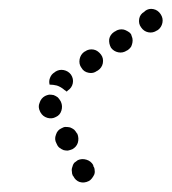

<svg xmlns="http://www.w3.org/2000/svg" viewBox="-20 -376 378 422"><path d="M175 22Q179 20 182 16Q185 12 187 8Q189 3 188 -2Q188 -7 185 -11V-13Q180 -22 170 -25Q160 -28 151 -24Q147 -21 143 -18Q140 -14 139 -9Q137 -4 138 1Q138 6 140 10L141 11Q146 21 155 24Q165 27 175 22ZM120 -46Q124 -45 129 -45Q134 -46 139 -48Q148 -53 151 -62Q154 -72 150 -82L149 -83Q146 -88 143 -91Q139 -94 134 -96Q129 -97 124 -97Q120 -97 115 -94Q106 -90 103 -80Q99 -70 104 -61L105 -59Q107 -54 111 -51Q115 -48 120 -46ZM103 -119Q112 -123 115 -133Q118 -143 114 -152L113 -154Q110 -159 107 -162Q103 -165 98 -167Q93 -168 88 -168Q83 -167 79 -165Q70 -160 67 -150Q63 -141 68 -131L69 -129Q74 -120 84 -117Q94 -114 103 -119ZM100 -217 101 -218Q110 -224 120 -222Q130 -220 136 -212Q142 -203 140 -193Q138 -183 129 -177L128 -176Q127 -175 127 -175Q126 -175 126 -175Q124 -177 122 -178Q114 -185 105 -188Q97 -190 89 -190Q87 -198 90 -205Q93 -213 100 -217ZM159 -227Q164 -218 175 -216Q185 -214 193 -220L195 -221Q204 -227 206 -237Q208 -248 202 -256Q199 -260 195 -263Q191 -266 186 -267Q181 -268 176 -267Q171 -266 167 -263L165 -262Q157 -256 155 -246Q153 -235 159 -227ZM224 -271Q230 -263 240 -261Q250 -259 259 -265L261 -266Q265 -269 268 -273Q270 -277 271 -282Q272 -287 271 -292Q270 -296 268 -301Q265 -305 261 -307Q256 -310 252 -311Q247 -312 242 -311Q237 -310 233 -307L231 -306Q222 -300 220 -290Q219 -280 224 -271ZM290 -316Q296 -307 306 -305Q316 -303 325 -309L327 -310Q335 -316 337 -326Q339 -336 333 -345Q327 -354 317 -356Q307 -358 299 -352L297 -350Q288 -345 286 -335Q284 -324 290 -316Z"/></svg>

Font: FRB American Cursive Guidelines Arrows Dotted Black
Style: Bold Italic
Weight: 900
Italic angle: -25°
Version: Version 2.0;Modular Font Editor K font №1